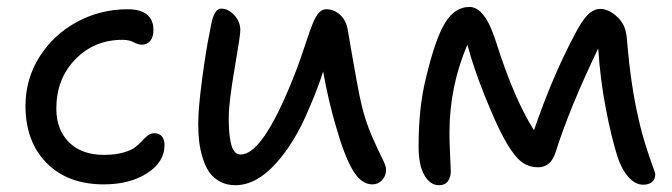

<svg xmlns="http://www.w3.org/2000/svg" viewBox="-20 -528 1957 559"><path d="M282.2 8.8Q177.2 8.8 115.7 -53.5Q54.2 -115.7 54.2 -220.2Q54.2 -297.4 94.7 -362.1Q135.3 -426.8 203.6 -463.9Q272 -501 351.1 -501Q426.8 -501 426.8 -439.9Q426.8 -421.4 418 -409.7Q409.2 -397.9 393.1 -397.9Q382.8 -397.9 369.1 -405Q355.5 -412.1 336.9 -412.1Q254.4 -412.1 199.2 -355.2Q144 -298.3 144 -211.9Q144 -149.9 181.2 -113.5Q218.3 -77.1 282.2 -77.1Q314.9 -77.1 338.4 -83.7Q361.8 -90.3 373.5 -99.4Q385.3 -108.4 393.6 -117.7Q401.9 -127 410.2 -133.5Q418.5 -140.1 429.2 -140.1Q443.4 -140.1 451.2 -131.1Q459 -122.1 459 -106Q459 -56.2 408.4 -23.7Q357.9 8.8 282.2 8.8Z M665 11.2Q639.2 11.2 619.6 0.2Q600.1 -10.7 588.6 -27.8Q577.1 -44.9 569.8 -69.1Q562.5 -93.3 559.8 -116.7Q557.1 -140.1 557.1 -167Q557.1 -212.4 568.6 -298.6Q580.1 -384.8 589.8 -430.2Q594.2 -456.5 597.9 -470.2Q601.6 -483.9 607.9 -493.4Q614.3 -502.9 624 -502.9Q644.5 -502.9 662.1 -483.9Q679.7 -464.8 679.7 -439.9Q679.7 -424.8 662.8 -327.1Q646 -229.5 646 -185.1Q646 -162.6 647.2 -146Q648.4 -129.4 651.9 -112.8Q655.3 -96.2 662.4 -87.2Q669.4 -78.1 680.7 -78.1Q743.7 -78.1 830.1 -292Q842.8 -322.3 855.2 -358.2Q867.7 -394 875 -416.7Q882.3 -439.5 890.9 -460.4Q899.4 -481.4 908.7 -491.2Q918 -501 929.7 -501Q953.1 -501 970.7 -484.4Q988.3 -467.8 992.7 -439.9Q1022.9 -262.2 1032.7 -222.2Q1044.9 -172.4 1063.2 -130.6Q1081.5 -88.9 1092.8 -66.9Q1104 -44.9 1104 -34.2Q1104 -15.6 1092.3 -3.4Q1080.6 8.8 1064 8.8Q1031.2 8.8 1006.6 -33.4Q981.9 -75.7 958 -160.2Q936 -234.4 920.9 -319.8Q903.8 -266.6 878.9 -210Q838.9 -113.3 782.2 -51Q725.6 11.2 665 11.2Z M1257.8 11.2Q1232.4 11.2 1215.6 -17.8Q1198.7 -46.9 1198.7 -101.1Q1198.7 -217.3 1220.7 -303.2Q1247.6 -416 1276.1 -461.9Q1304.7 -507.8 1346.7 -507.8Q1392.1 -507.8 1423.8 -407.2Q1476.6 -240.2 1534.7 -148.9Q1587.4 -302.7 1650.9 -422.9Q1672.9 -466.3 1690.4 -484.1Q1708 -502 1727.5 -502Q1749 -502 1771.5 -483.9Q1786.6 -471.7 1795.2 -455.1Q1803.7 -438.5 1805.7 -409.2Q1816.4 -279.3 1838.9 -183.1Q1848.1 -141.6 1860.4 -103Q1872.6 -64.5 1880.1 -44.7Q1887.7 -24.9 1887.7 -20Q1887.7 -6.3 1878.4 1.7Q1869.1 9.8 1852.5 9.8Q1829.6 9.8 1809.6 -12.7Q1789.6 -35.2 1777.8 -71.8Q1759.8 -128.4 1743.7 -212.6Q1727.5 -296.9 1721.7 -387.2Q1636.7 -210 1596.7 -82Q1582.5 -41 1546.9 -41Q1513.7 -41 1490.7 -63.5Q1467.8 -85.9 1444.8 -129.9Q1423.3 -169.4 1390.9 -250.2Q1358.4 -331.1 1340.8 -397.9Q1288.6 -275.9 1288.6 -142.1Q1288.6 -112.8 1290.5 -74.5Q1292.5 -36.1 1292.5 -29.8Q1292.5 -11.7 1283.9 -0.2Q1275.4 11.2 1257.8 11.2Z"/></svg>

Font: Shantell Sans Normal
Style: Regular
Weight: 400
Designer: Stephen Nixon, Anya Danilova, Shantell Martin
Foundry: Arrow Type
Version: Version 1.006;[559af2be0]